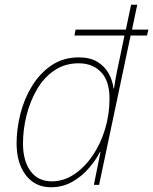

<svg xmlns="http://www.w3.org/2000/svg" viewBox="-20 -780 646 810"><path d="M195 10Q128 10 89 -41Q50 -92 50 -175Q50 -236 66 -299.5Q82 -363 115 -417Q148 -471 197.5 -504.5Q247 -538 313 -538Q360 -538 391 -519Q422 -500 438.5 -470Q455 -440 459 -407H461Q466 -441 473 -476.5Q480 -512 487 -543L505 -630H294L299 -655H511L533 -760H559L537 -655H606L600 -630H531L398 0H376L404 -139H402Q384 -104 354 -69.5Q324 -35 284 -12.5Q244 10 195 10ZM199 -15Q248 -15 292 -44Q336 -73 370 -122.5Q404 -172 423 -234.5Q442 -297 442 -364Q442 -439 406 -476Q370 -513 312 -513Q254 -513 209.5 -483Q165 -453 136 -403Q107 -353 92 -293.5Q77 -234 77 -175Q77 -102 108.5 -58.5Q140 -15 199 -15Z"/></svg>

Font: Noto Sans Disp Thin
Style: Italic
Weight: 100
Italic angle: -12°
Designer: Monotype Design Team
Foundry: Monotype Imaging Inc.
Version: Version 2.000;GOOG;noto-source:20170915:90ef993387c0